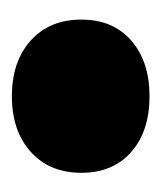

<svg xmlns="http://www.w3.org/2000/svg" viewBox="8 -282 287 344"><g transform="rotate(90 152.0 -109.5)"><path d="M151.9 13.2Q89.8 13.2 52.2 -20.5Q14.6 -54.2 14.6 -111.3Q14.6 -168 52.2 -200.7Q89.8 -233.4 151.9 -233.4Q214.4 -233.4 251.7 -200.7Q289.1 -168 289.1 -111.3Q289.1 -54.2 251.5 -20.5Q213.9 13.2 151.9 13.2Z"/></g></svg>

Font: Bevan
Style: Regular
Weight: 400
Designer: Vernon Adams
Foundry: Vernon Adams
Version: Version 2.100; ttfautohint (v1.8.3)